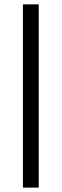

<svg xmlns="http://www.w3.org/2000/svg" viewBox="-20 -731 284 883"><path d="M158.2 131.8H85.4V-710.9H158.2Z"/></svg>

Font: SteelSelectRoboto
Style: Roboto-Regular
Weight: 400
Designer: Google
Version: Version 2.137; 2017